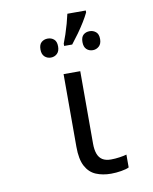

<svg xmlns="http://www.w3.org/2000/svg" viewBox="-92 -907 784 986"><g transform="rotate(-10 300.0 -414.0)"><path d="M407 10Q363 10 328.5 -4.5Q294 -19 274.5 -55.5Q255 -92 255 -157V-536H342V-158Q342 -126 350 -104.5Q358 -83 375 -72.5Q392 -62 419 -62Q441 -62 464.5 -65.5Q488 -69 501 -73V-6Q487 1 460 5.5Q433 10 407 10ZM283 -690Q291 -710 299.5 -735.5Q308 -761 315.5 -788Q323 -815 328 -838H424V-828Q414 -807 398 -781Q382 -755 363 -728.5Q344 -702 325 -678H283ZM206 -631Q187 -631 173.5 -643.5Q160 -656 160 -681Q160 -707 173.5 -718.5Q187 -730 206 -730Q225 -730 238.5 -718.5Q252 -707 252 -681Q252 -656 238.5 -643.5Q225 -631 206 -631ZM425 -631Q405 -631 392 -643.5Q379 -656 379 -681Q379 -707 392 -718.5Q405 -730 425 -730Q443 -730 457 -718.5Q471 -707 471 -681Q471 -656 457 -643.5Q443 -631 425 -631Z"/></g></svg>

Font: Noto Sans Mono
Style: Regular
Weight: 400
Designer: Monotype Design Team
Foundry: Monotype Imaging Inc.
Version: Version 2.014